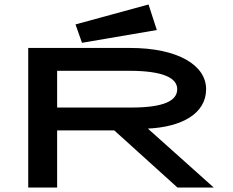

<svg xmlns="http://www.w3.org/2000/svg" viewBox="-20 -837 1040 857"><path d="M346 -646 680 -703 643 -817 317 -728ZM106 0H235V-255H490L772 0H934L640 -263C790 -270 900 -329 900 -439C900 -545 776 -623 560 -623H106ZM235 -357V-521H556C713 -521 771 -487 771 -439C771 -388 713 -357 566 -357Z"/></svg>

Font: Inconsolata UltraExpanded
Style: Bold
Weight: 700
Width: 9
Monospace: yes
Designer: Raph Levien, Cyreal, Brenton Simpson
Foundry: Raph Levien, Cyreal, Google
Version: Version 3.100